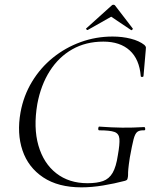

<svg xmlns="http://www.w3.org/2000/svg" viewBox="-20 -793 671 825"><path d="M330 12Q230 12 165.7 -30.8Q101.4 -73.6 76.7 -146.6Q52 -219.6 68.2 -310.2Q81.2 -381.8 117.5 -441.8Q153.8 -501.8 207.4 -545.1Q261 -588.4 326.6 -612.2Q392.2 -636 463.8 -636Q505.4 -636 541.9 -626.7Q578.4 -617.4 600.6 -599.8Q606.8 -593.4 607 -589.4Q607.2 -585.4 606.2 -576.8L596.6 -466Q595.6 -462.2 590.3 -462.2Q585 -462.2 584.8 -466Q579 -538.4 537.4 -576.3Q495.8 -614.2 424.2 -614.2Q349 -614.2 290.7 -581.2Q232.4 -548.2 194 -487.9Q155.6 -427.6 140.4 -346.4Q123 -244.6 145.1 -167.8Q167.2 -91 221.9 -48.4Q276.6 -5.8 355.8 -5.8Q396.6 -5.8 422.7 -15.1Q448.8 -24.4 463.9 -50.3Q479 -76.2 486.4 -126Q495 -174 493.1 -196.5Q491.2 -219 471.9 -226Q452.6 -233 406.6 -233Q401.6 -233 402.1 -241Q402.6 -249 406.6 -249Q460.4 -245 505.1 -244.5Q549.8 -244 599.6 -247Q603.4 -247 604 -240Q604.6 -233 599.6 -233Q580.2 -234 570.2 -226.5Q560.2 -219 553.8 -194Q547.4 -169 537.8 -116Q532.8 -83 531.4 -67Q530 -51 530.3 -43.5Q530.6 -36 528.6 -28Q527.6 -22 525.2 -20Q522.8 -18 516.8 -16Q471.4 -4 422.6 4Q373.8 12 330 12ZM356.6 -664Q355.4 -663 351.9 -666Q348.4 -669 350.6 -671L457.8 -767.6Q461.8 -772.6 467.3 -772.6Q472.8 -772.6 475.8 -767.6L550 -671Q552 -669 548.6 -665.5Q545.2 -662 543 -664L457.8 -721.2Z"/></svg>

Font: Cormorant Light
Style: Italic
Weight: 300
Italic angle: -10°
Designer: Christian Thalmann (Catharsis Fonts)
Foundry: Catharsis Fonts
Version: Version 4.000